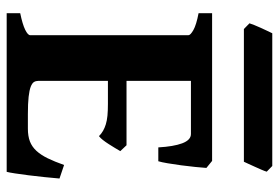

<svg xmlns="http://www.w3.org/2000/svg" viewBox="-150 -685 835 575"><g transform="rotate(90 267.5 -397.5)"><path d="M514.6 -158.2Q512.7 -137.2 510.3 -112.5Q507.8 -87.9 504.9 -65.2Q502 -42.5 499.3 -24.9Q496.6 -7.3 494.6 0H19.5V-40.5Q52.7 -47.4 69.1 -55.4Q85.4 -63.5 85.4 -70.3V-544.4Q85.4 -550.3 70.1 -559.1Q54.7 -567.9 19.5 -574.7V-615.2H461.9L482.9 -598.1Q481.9 -585.4 480 -564.9Q478 -544.4 475.1 -522.9Q472.2 -501.5 469 -482.4Q465.8 -463.4 462.9 -454.1H421.4Q418.9 -499.5 409.2 -525.6Q399.4 -551.8 381.3 -551.8H222.2V-358.9H415L432.6 -340.3Q428.7 -333.5 423.1 -324.2Q417.5 -314.9 411.4 -305.4Q405.3 -295.9 399.2 -288.1Q393.1 -280.3 387.7 -276.4Q380.4 -283.7 371.8 -288.6Q363.3 -293.5 352.3 -296.9Q341.3 -300.3 326.4 -301.8Q311.5 -303.2 291 -303.2H222.2V-94.7Q222.2 -87.4 225.6 -81.8Q229 -76.2 239.7 -72Q250.5 -67.9 270 -65.7Q289.6 -63.5 321.8 -63.5H365.2Q387.7 -63.5 403.6 -69.6Q419.4 -75.7 431.6 -88.9Q443.8 -102.1 453.9 -122.6Q463.9 -143.1 474.1 -171.9ZM494.1 -778.8Q492.7 -773.4 488.5 -763.7Q484.4 -753.9 479.5 -743.4Q474.6 -732.9 470.5 -723.6Q466.3 -714.4 464.4 -710.4H66.9L49.8 -727.1Q51.3 -732.4 55.2 -741.9Q59.1 -751.5 63.7 -761.7Q68.4 -772 72.8 -781.2Q77.1 -790.5 79.6 -795.4H477.1Z"/></g></svg>

Font: Gentium Book Basic
Style: Bold
Weight: 700
Designer: J. Victor Gaultney and Annie Olsen
Foundry: SIL International
Version: Version 1.102; 2013; Maintenance release